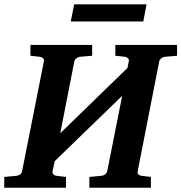

<svg xmlns="http://www.w3.org/2000/svg" viewBox="-37 -882 852 902"><path d="M737.8 -615.2Q729 -614.3 721.2 -608.4Q713.4 -602.5 710.9 -592.8L609.9 -78.1Q607.4 -68.4 613 -62.7Q618.7 -57.1 627 -56.2L671.9 -50.8V0H382.8V-50.8L439.9 -56.2Q449.2 -57.1 456.8 -62.7Q464.4 -68.4 466.8 -78.1L537.1 -432.1L220.2 -125L210 -78.1Q208.5 -68.4 214.1 -62.7Q219.7 -57.1 228 -56.2L272.9 -50.8V0H-17.1V-50.8L41 -56.2Q50.3 -57.1 57.9 -62.7Q65.4 -68.4 66.9 -78.1L168.9 -592.8Q171.4 -602.5 165.8 -607.9Q160.2 -613.3 150.9 -615.2L106 -620.1V-670.9H396V-620.1L337.9 -615.2Q329.6 -614.3 322 -608.4Q314.5 -602.5 312 -592.8L246.1 -255.9L562 -563L567.9 -592.8Q570.3 -602.5 564.7 -607.9Q559.1 -613.3 550.8 -615.2L504.9 -620.1V-670.9H794.9V-620.1ZM636.2 -781.2H295.4L311.5 -861.8H651.4Z"/></svg>

Font: Charis SIL CyrE
Style: Bold Italic
Weight: 700
Italic angle: -11°
Foundry: SIL International
Version: Version 5.000